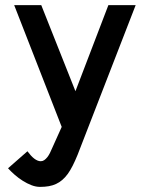

<svg xmlns="http://www.w3.org/2000/svg" viewBox="-20 -523 548 748"><path d="M35.3 -502.9 220.4 -28.6 183.7 52.9Q179.3 63.6 174.6 72.9Q169.9 82.3 164.3 89.4Q158.6 96.5 152.4 100.8Q146.2 105.1 138.6 105.1Q132.4 105.1 126.1 102.4Q119.7 99.7 113.1 94.7Q106.5 89.6 100 82.4Q93.5 75.2 86.9 66.3L11.3 132.6Q22.9 145.3 37.7 158.3Q52.5 171.2 69 181.5Q85.4 191.9 102.6 198.5Q119.7 205.1 136 205.1Q154.6 205.1 170 202.4Q185.4 199.7 198.3 193.7Q211.3 187.7 222.5 178.1Q233.7 168.6 243.8 154.8Q253.8 141 263.2 122.4Q272.6 103.8 282.2 80.3L508.5 -502.9H402.2L273.9 -167.7L140.8 -502.9Z"/></svg>

Font: Saysettha
Style: Regular
Weight: 400
Designer: John M. Durdin
Foundry: Lao Script for Windows
Version: Version 2.201